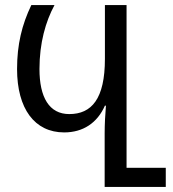

<svg xmlns="http://www.w3.org/2000/svg" viewBox="-20 -734 681 754"><path d="M391 0H631V-75H477V-714H392V-503C392 -346 340 -286 252 -286C173 -286 135 -352 135 -463C135 -565 159 -649 194 -714H103C66 -637 47 -559 47 -463C47 -307 116 -214 232 -214C306 -214 362 -251 392 -319H396C393 -284 391 -244 391 -211Z"/></svg>

Font: Noto Sans Georgian Condensed
Style: Regular
Weight: 400
Width: 3
Designer: Monotype Design Team, Akaki Razmadze
Foundry: Google LLC
Version: Version 2.005